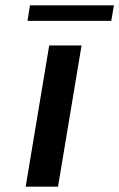

<svg xmlns="http://www.w3.org/2000/svg" viewBox="-20 -698 446 718"><path d="M164 -528H285L197 0H76ZM92 -678H406L396 -620H83Z"/></svg>

Font: Be Vietnam SemiBold
Style: Italic
Weight: 600
Italic angle: -9.556°
Designer: Gabriel Lam
Foundry: TypeRant
Version: Version 3.000